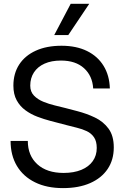

<svg xmlns="http://www.w3.org/2000/svg" viewBox="-20 -969 648 1001"><path d="M308.6 11.7Q223.6 11.7 162.4 -18.6Q101.1 -48.8 68.1 -104Q35.2 -159.2 35.2 -234.4H125Q125 -157.7 174.8 -112.5Q224.6 -67.4 311.5 -67.4Q365.2 -67.4 404.1 -83.5Q442.9 -99.6 463.6 -128.9Q484.4 -158.2 484.4 -197.3Q484.4 -232.4 470.2 -253.2Q456.1 -273.9 432.4 -285.2Q408.7 -296.4 380.4 -303.2Q352.1 -310.1 324.2 -317.4L242.2 -338.9Q208.5 -347.7 174.6 -360.6Q140.6 -373.5 112.3 -394.3Q84 -415 66.9 -446.3Q49.8 -477.5 49.8 -522.5Q49.8 -585.9 80.1 -632.6Q110.4 -679.2 166.7 -704.8Q223.1 -730.5 300.8 -730.5Q377.9 -730.5 433.6 -703.1Q489.3 -675.8 520 -625.7Q550.8 -575.7 552.7 -507.8H465.8Q461.9 -573.7 418 -613.5Q374 -653.3 297.9 -653.3Q248 -653.3 212.2 -637.2Q176.3 -621.1 157 -591.6Q137.7 -562 137.7 -522.5Q137.7 -490.7 157 -470.7Q176.3 -450.7 205.6 -438.7Q234.9 -426.8 265.6 -419.4Q296.4 -412.1 319.3 -406.2L382.8 -389.6Q431.6 -377 475.1 -356.2Q518.6 -335.4 545.9 -298.3Q573.2 -261.2 573.2 -200.2Q573.2 -135.7 541.3 -88.1Q509.3 -40.5 450 -14.4Q390.6 11.7 308.6 11.7ZM262.7 -786.1 348.6 -949.2H445.3L335.9 -786.1Z"/></svg>

Font: Inter Display V
Style: Regular
Weight: 400
Designer: Rasmus Andersson
Foundry: rsms
Version: Version 3.015;git-src